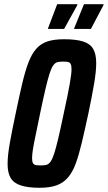

<svg xmlns="http://www.w3.org/2000/svg" viewBox="-20 -882 511 910"><path d="M168 8Q113 8 79 -3Q45 -14 30.5 -38.5Q16 -63 16 -105Q16 -145 26.5 -204Q37 -263 54 -343Q71 -425 85 -484.5Q99 -544 114.5 -585Q130 -626 151.5 -650.5Q173 -675 204.5 -685.5Q236 -696 283 -696Q340 -696 373.5 -685.5Q407 -675 421.5 -650.5Q436 -626 436 -583Q436 -544 426 -485Q416 -426 399 -345Q382 -266 368 -207Q354 -148 339 -107Q324 -66 302 -40.5Q280 -15 248 -3.5Q216 8 168 8ZM174 -98Q189 -98 199.5 -100.5Q210 -103 219 -115Q228 -127 236.5 -153Q245 -179 256 -225.5Q267 -272 282 -344Q302 -435 310.5 -484Q319 -533 319 -554Q319 -572 314.5 -579.5Q310 -587 301.5 -588.5Q293 -590 279 -590Q263 -590 252.5 -587.5Q242 -585 233 -573Q224 -561 215.5 -535Q207 -509 196 -462.5Q185 -416 170 -344Q158 -283 149 -241.5Q140 -200 136 -174Q132 -148 132 -133Q132 -116 136.5 -108.5Q141 -101 150.5 -99.5Q160 -98 174 -98ZM331 -745 332 -749 378 -862H471L470 -857L411 -745ZM208 -745V-749L251 -862H347L346 -857L284 -745Z"/></svg>

Font: Saira ExtraCondensed
Style: Bold Italic
Weight: 700
Width: 2
Italic angle: -12°
Designer: Hector Gatti with collaboration of the Omnibus-Type team
Foundry: Omnibus-Type
Version: Version 1.101